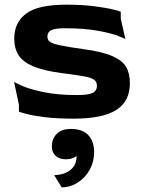

<svg xmlns="http://www.w3.org/2000/svg" viewBox="-20 -498 616 822"><path d="M335 -288Q417 -277 460.5 -258Q504 -239 520 -211.5Q536 -184 536 -141Q536 -64 477.5 -27Q419 10 295 10Q223 10 171 3.5Q119 -3 90 -11Q61 -19 61 -20V-50L40 -148Q40 -146 73.5 -131Q107 -116 167 -103.5Q227 -91 311 -91Q357 -91 376 -100Q395 -109 395 -131Q395 -148 383 -156.5Q371 -165 343 -170.5Q315 -176 245 -185Q168 -195 123.5 -213.5Q79 -232 60 -261Q41 -290 41 -334Q41 -401 91.5 -439.5Q142 -478 264 -478Q330 -478 382 -471.5Q434 -465 465.5 -457Q497 -449 497 -448V-418L517 -330Q517 -332 486.5 -344Q456 -356 398 -366.5Q340 -377 257 -377Q217 -377 200 -369Q183 -361 183 -341Q183 -327 194 -319Q205 -311 237 -304Q269 -297 335 -288ZM244 304Q281 304 313 283.5Q345 263 364 228.5Q383 194 383 154Q383 107 358 80.5Q333 54 283 54Q244 54 223 75Q202 96 202 129Q202 155 218.5 169.5Q235 184 262 184Q289 184 308 170Q308 207 283 228.5Q258 250 212 252Z"/></svg>

Font: Red Rose Bold
Style: Regular
Weight: 700
Designer: jaikishan Patel
Version: Version 1.000